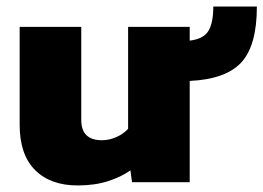

<svg xmlns="http://www.w3.org/2000/svg" viewBox="-20 -556 804 586"><path d="M217 10Q134 10 87 -37Q40 -84 40 -175V-474H228V-190Q228 -128 291 -128Q314 -128 336 -138Q358 -148 371 -163V-474H559V-432Q601 -437 616 -461.5Q631 -486 631 -536H764Q764 -417 716.5 -365.5Q669 -314 559 -309V0H383L378 -36Q350 -16 309.5 -3Q269 10 217 10Z"/></svg>

Font: Kanit
Style: Bold
Weight: 700
Designer: Katatrad Team
Foundry: CadsonDemak
Version: Version 2.000; ttfautohint (v1.8.3)